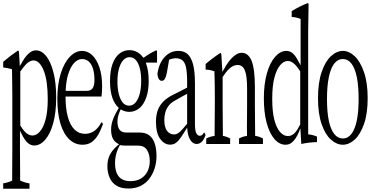

<svg xmlns="http://www.w3.org/2000/svg" viewBox="-26 -919 2352 1212"><path d="M51.8 -325.7Q51.8 -359.4 50.8 -407.2Q49.8 -455.1 49.8 -478V-481.9Q22 -490.7 -5.9 -493.2Q-5.9 -514.6 -5.9 -528.8Q40.5 -568.4 86.9 -599.6Q90.3 -601.1 93.8 -592.3Q96.2 -551.3 99.1 -500Q103 -512.2 107.4 -515.1Q118.7 -536.6 129.4 -551.8Q147 -576.7 164.6 -588.9Q182.1 -601.1 200.7 -601.1Q236.3 -601.1 264.9 -565.9Q293.5 -530.8 311 -463.9Q328.6 -397 328.6 -303Q328.6 -209 309.8 -141.1Q291 -73.2 259.3 -36.9Q227.5 -0.5 189.9 -0.5Q173.8 -0.5 158.4 -10Q143.1 -19.5 127 -43.9Q118.2 -57.1 109.4 -76.2Q105 -82.5 100.1 -94.7Q100.1 -32.2 100.1 22.5Q100.1 63.5 100.6 106.2Q101.1 148.9 101.1 176.8Q101.1 204.6 101.1 220.7Q131.3 234.4 160.2 238.8Q160.2 260.7 160.2 272.5H-5.9Q-5.9 260.3 -5.9 238.3Q22.5 234.4 50.8 221.2Q50.8 204.6 50.8 192.4Q51.3 112.8 51.8 23.4Q51.8 -148.9 51.8 -325.7ZM121.1 -493.2Q112.8 -482.9 102.1 -467.8V-127Q116.2 -103.5 128.4 -90.3Q152.8 -63.5 178.2 -63.5Q203.6 -63.5 225.6 -88.4Q248 -113.3 261.7 -164.3Q275.4 -215.3 275.4 -292.5Q275.4 -408.7 250.5 -472.2Q224.6 -537.6 184.6 -537.6Q171.4 -537.6 155.3 -527.3Q139.2 -517.1 121.1 -493.2Z M492.2 -597.7Q527.8 -597.7 556.2 -570.6Q584.5 -543.5 601.6 -493.7Q618.7 -443.8 618.7 -371.6Q618.7 -351.6 617.2 -335.9Q615.7 -320.3 614.7 -309.6H387.7V-304.7Q388.2 -232.9 402.3 -180.9Q416.5 -128.9 444.1 -101.6Q471.7 -74.2 510.3 -74.2Q544.9 -74.2 571.3 -93.8Q595.2 -111.8 614.7 -147.5Q619.1 -146.5 624 -135.7Q610.4 -96.7 593 -67.4Q575.7 -38.1 552.2 -21.7Q528.8 -5.4 494.6 -5.4Q447.3 -5.4 411.4 -39.3Q375.5 -73.2 355.7 -137.9Q335.9 -202.6 335.9 -294.4Q335.9 -386.2 357.4 -454.8Q378.9 -523.4 414.8 -560.5Q450.7 -597.7 492.2 -597.7ZM388.7 -350.6V-345.2H519.5Q550.8 -345.2 561 -365.7Q570.3 -384.8 570.3 -412.6Q570.3 -454.6 561.3 -484.6Q552.2 -514.6 534.4 -530.5Q516.6 -546.4 491.5 -546.4Q466.3 -546.4 442.4 -522Q418.5 -497.6 402.8 -444.8Q391.6 -407.2 388.7 -350.6Z M792 -558.1Q768.1 -558.1 750.7 -537.8Q733.4 -517.6 724.4 -483.6Q715.3 -449.7 715.3 -405Q715.3 -360.4 723.9 -325.9Q732.4 -291.5 748.5 -271.7Q764.6 -252 789.1 -252Q813.5 -252 830.8 -273.2Q848.1 -294.4 856.7 -329.6Q865.2 -364.7 865.2 -408.9Q865.2 -453.1 856.9 -486.6Q848.6 -520 832.3 -539.1Q815.9 -558.1 792 -558.1ZM660.2 76.2Q674.3 33.7 719.7 -3.9Q722.7 -2.4 725.6 -8.8Q722.2 -6.8 718.8 -12.2Q675.3 -33.2 675.3 -101.6Q675.3 -130.9 686.5 -162.8Q697.8 -194.8 724.1 -237.8Q722.7 -238.8 721.2 -240.2Q698.2 -261.7 684.1 -299.3Q668.5 -342.8 668.5 -407.2Q668.5 -471.7 684.1 -514.9Q699.7 -558.1 728 -580.6Q756.3 -602.5 791 -602.5Q811.5 -602.5 828.4 -595.7Q845.2 -588.9 859.9 -576.2Q869.1 -567.9 876.5 -557.1Q877.9 -560.1 879.4 -553.7Q919.4 -582.5 959 -601.1Q962.4 -602.5 965.3 -593.8Q965.3 -563 965.3 -523.9H894.5Q895.5 -523.4 896.5 -517.1Q912.6 -471.7 912.6 -407.7Q912.6 -345.2 896.5 -301.3Q880.4 -257.3 852.8 -235.1Q825.2 -212.9 790 -212.9Q763.2 -212.9 740.7 -226.1Q738.3 -227.1 735.8 -228.5Q727.1 -209.5 723.1 -196.8Q715.3 -174.3 715.3 -153.3Q715.3 -118.2 728.5 -100.3Q741.7 -82.5 769.5 -82.5H854.5Q892.1 -82.5 915.5 -65.2Q939 -47.9 950.4 -14.4Q961.9 19 961.9 67.4Q961.9 106.4 950.4 142.8Q939 179.2 917 208.5Q895 237.8 862.1 254.4Q829.1 271 784.2 271Q739.3 271 710 253.4Q680.7 235.8 666.3 203.1Q651.9 170.4 651.9 129.9Q651.9 101.1 660.2 76.2ZM730.5 -3.4Q729.5 2.9 729 0Q711.4 32.2 704.6 65.4Q700.2 85.9 700.2 110.8Q700.2 150.4 711.9 176Q723.6 201.7 745.6 213.1Q767.6 224.6 795.9 224.6Q836.4 224.6 864 207.8Q891.6 190.9 905.5 162.1Q919.4 133.3 919.4 98.1Q919.4 55.7 902.3 28.3Q884.8 0 843.8 0H761.7Q747.1 0 730.5 -3.4Z M1172.4 -40.5Q1159.7 -64 1156.7 -98.6Q1156.2 -110.8 1155.3 -113.3Q1129.4 -70.8 1114.3 -49.3Q1099.1 -27.8 1083.7 -16.8Q1068.4 -5.9 1048.3 -5.9Q1011.7 -5.9 985.1 -42.2Q958.5 -78.6 958.5 -150.9Q958.5 -185.5 967.3 -215.6Q976.1 -245.6 1000.5 -273.2Q1024.9 -300.8 1072.3 -323.7Q1072.3 -328.6 1072.8 -323.7Q1117.7 -347.2 1155.3 -365.7Q1155.3 -388.7 1155.3 -401.4Q1155.3 -460.9 1148.2 -493.7Q1141.1 -526.4 1124.8 -538.8Q1108.4 -551.3 1084.5 -551.3Q1064.9 -551.3 1041.5 -542.5Q1034.7 -507.3 1027.8 -462.4Q1022.9 -436 1014.6 -421.4Q1007.3 -408.7 995.6 -408.7Q983.9 -408.7 976.6 -420.4Q969.2 -432.1 967.8 -453.1Q977.1 -519.5 1012.9 -558.6Q1048.8 -597.7 1100.1 -597.7Q1135.7 -597.7 1158.2 -577.6Q1180.7 -557.6 1192.6 -513.2Q1204.6 -468.8 1204.6 -393.1Q1204.6 -270 1204.6 -137.2Q1204.6 -97.7 1211.9 -81.1Q1220.2 -62 1234.4 -62Q1246.1 -62 1253.9 -71.3Q1258.3 -76.2 1262.2 -83Q1267.1 -79.6 1271.5 -66.4Q1259.8 -34.2 1245.8 -22.2Q1231.9 -10.3 1215.3 -10.3Q1189 -10.3 1172.4 -40.5ZM1126.5 -104Q1137.7 -116.7 1155.3 -137.7V-327.1Q1138.7 -318.4 1122.8 -309.3Q1106.9 -300.3 1083.5 -287.1Q1050.8 -270 1035.9 -248Q1021 -226.1 1016.1 -204.1Q1011.2 -182.1 1011.2 -162.6Q1011.2 -113.8 1029.1 -92Q1046.9 -70.3 1072.8 -70.3Q1085.9 -70.3 1097.4 -77.4Q1108.9 -84.5 1126.5 -104Z M1482.9 -44.9Q1507.3 -58.1 1533.2 -61V-64.9Q1533.2 -76.2 1533.2 -77.1V-77.6Q1532.7 -80.6 1532.7 -110.4Q1532.7 -137.7 1533.2 -170.4Q1533.7 -203.1 1533.7 -257.3Q1533.7 -313 1533.7 -358.9Q1533.7 -442.4 1519.5 -474.6Q1505.4 -508.8 1474.1 -508.8Q1457.5 -508.8 1441.4 -500Q1425.3 -491.2 1409.2 -472.7Q1395.5 -457.5 1379.4 -432.6Q1379.4 -349.6 1379.4 -257.3Q1379.4 -217.8 1380.9 -78.1Q1380.9 -76.2 1380.9 -64.9V-61Q1404.3 -57.6 1426.8 -44.9Q1426.8 -32.2 1426.8 -9.8H1275.9Q1275.9 -32.2 1275.9 -44.9Q1302.2 -58.1 1328.6 -61V-64.9Q1329.1 -166 1330.1 -257.3Q1330.1 -291 1330.1 -314.9Q1330.1 -348.1 1329.6 -372.8Q1329.1 -397.5 1328.9 -419.2Q1328.6 -440.9 1327.6 -468.8Q1299.8 -479 1272 -479.5Q1272 -502 1272 -515.1Q1318.4 -554.7 1364.7 -584.5Q1368.2 -585.9 1371.1 -577.1Q1374.5 -525.4 1377.9 -463.9Q1381.8 -476.1 1386.2 -479Q1399.9 -505.9 1416 -527.3Q1436 -554.2 1457.5 -570.1Q1479 -585.9 1499 -585.9Q1540.5 -585.9 1561.5 -536.6Q1583 -485.4 1583 -369.1Q1583 -318.4 1583 -257.3Q1583 -216.3 1584.5 -77.1Q1584.5 -75.7 1584.5 -64.9V-61.5Q1608.9 -58.1 1633.8 -44.9Q1633.8 -32.2 1633.8 -9.8H1482.9Q1482.9 -32.2 1482.9 -44.9Z M1781.7 -597.7Q1797.4 -597.7 1812 -589.4Q1837.9 -574.7 1862.3 -522.9Q1866.7 -519 1871.6 -504.9Q1871.6 -657.2 1871.6 -799.8Q1842.8 -810.5 1815.4 -812Q1815.4 -835 1815.4 -848.6Q1863.3 -878.9 1915.5 -898.9Q1918.5 -900.9 1921.9 -893.6Q1920.9 -814 1919.4 -724.1Q1919.4 -402.3 1919.4 -70.8Q1947.3 -68.8 1975.1 -56.6Q1975.1 -43.9 1975.1 -22Q1925.8 -21 1876 -10.3Q1873 -64 1870.1 -107.9Q1866.2 -103.5 1862.3 -89.4Q1841.3 -37.6 1814 -17.6Q1797.9 -5.4 1776.4 -5.4Q1737.3 -5.4 1706.1 -41.7Q1674.8 -78.1 1657.2 -143.8Q1639.6 -209.5 1639.6 -298.8Q1639.6 -388.2 1658.7 -455.8Q1677.7 -523.4 1710.7 -560.5Q1743.7 -597.7 1781.7 -597.7ZM1869.1 -133.3V-468.8Q1848.1 -501 1832.5 -515.1Q1811 -534.2 1791.5 -534.2Q1765.1 -534.2 1743.2 -508.3Q1720.2 -482.4 1706.3 -429.4Q1692.4 -376.5 1692.4 -295.9Q1692.4 -215.3 1705.6 -163.6Q1718.8 -111.8 1741.7 -85.9Q1764.2 -60.1 1791.3 -60.1Q1818.4 -60.1 1838.4 -84Q1852.5 -100.1 1869.1 -133.3Z M2237.8 -293.5Q2237.8 -458 2192.9 -517.1Q2170.4 -546.4 2138.2 -546.4Q2106 -546.4 2083.5 -517.1Q2061 -487.8 2049.6 -431.6Q2038.1 -375.5 2038.1 -293.5Q2038.1 -132.3 2083.5 -73.7Q2106 -44.9 2138.2 -44.9Q2170.4 -44.9 2192.6 -74Q2214.8 -103 2226.3 -158Q2237.8 -212.9 2237.8 -293.5ZM2138.2 -5.4Q2099.1 -5.4 2063.2 -37.4Q2027.3 -69.3 2004.4 -135Q1981.4 -200.7 1981.4 -299.1Q1981.4 -397.5 2004.4 -464.4Q2027.3 -531.2 2063.2 -564.5Q2099.1 -597.7 2138.2 -597.7Q2177.2 -597.7 2212.6 -564.5Q2248 -531.2 2271.5 -464.4Q2294.9 -397.5 2294.9 -299.3Q2294.9 -201.2 2271.5 -135.3Q2248 -69.3 2212.6 -37.4Q2177.2 -5.4 2138.2 -5.4Z"/></svg>

Font: Scarab Serif
Style: Condensed-Light
Weight: 300
Designer: John Roberts
Foundry: Scarab
Version: 1.0